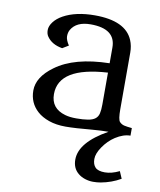

<svg xmlns="http://www.w3.org/2000/svg" viewBox="-94 -674 853 1025"><g transform="rotate(10 332.0 -161.5)"><path d="M367.2 176.8Q367.2 83 516.1 0Q478 0 431.6 3.9Q336.4 12.7 285.2 12.7Q233.9 12.7 194.8 -1Q155.8 -14.6 130.9 -37.1Q82.5 -80.6 82.5 -147.9Q82.5 -220.7 167 -282.2Q268.6 -357.4 458.5 -361.3V-446.8Q458.5 -548.3 323.2 -548.3Q246.1 -548.3 217.8 -499Q209.5 -483.9 209.5 -464.1Q209.5 -444.3 228 -416.5L194.8 -396.5Q137.2 -406.2 111.3 -444.8Q102.1 -458 102.1 -479Q102.1 -500 119.1 -522.7Q136.2 -545.4 167 -562.5Q234.4 -599.6 336.9 -599.6Q503.9 -599.6 544.4 -502.9Q557.1 -472.7 557.1 -436V-129.9Q557.1 -73.2 567.9 -61.8Q578.6 -50.3 594 -46.9Q609.4 -43.5 635.3 -41V0Q597.2 0 554.7 27.3Q518.6 50.8 492.2 89.4Q466.8 126.5 466.8 155.8Q466.8 185.1 481.9 200.9Q497.1 216.8 533.7 216.8Q570.3 216.8 612.3 196.3L628.9 234.9Q580.1 263.2 521.5 273.9Q502.4 277.3 480.7 277.3Q459 277.3 437 270.3Q415 263.2 399.4 250Q367.2 223.6 367.2 176.8ZM458.5 -310.5Q194.3 -294.9 194.3 -147.9Q194.3 -70.3 272.9 -47.9Q297.4 -40.5 334 -40.5Q370.6 -40.5 396.2 -44.7Q421.9 -48.8 435.8 -59.6Q449.7 -70.3 454.1 -89.1Q458.5 -107.9 458.5 -137.7Z"/></g></svg>

Font: Metamorphous
Style: Regular
Weight: 400
Designer: James Grieshaber
Foundry: James Grieshaber
Version: Version 1.001